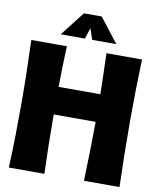

<svg xmlns="http://www.w3.org/2000/svg" viewBox="-96 -969 852 1042"><g transform="rotate(10 330.0 -447.5)"><path d="M635 -703Q629 -532 629 -361Q629 -180 635 0H439Q442 -82 443.5 -163Q445 -244 446 -326H215Q215 -163 221 0H25Q29 -88 30.5 -175Q32 -262 32 -350Q32 -439 30 -527Q28 -615 25 -703H221Q216 -590 215 -478H445Q443 -590 439 -703ZM483 -761H350L330 -822L310 -761H177L281 -895H379Z"/></g></svg>

Font: CAT Rhythmus
Style: Regular
Weight: 400
Designer: Peter Wiegel nach alter Vorlage
Foundry: Peter Wiegel
Version: 1.000